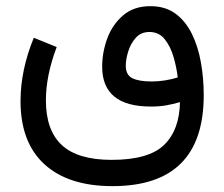

<svg xmlns="http://www.w3.org/2000/svg" viewBox="-20 -391 742 635"><path d="M167.5 -235.4Q131.8 -141.1 131.8 -59.1Q131.8 40 184.6 88.9Q237.3 137.7 349.1 137.7Q472.2 137.7 522.9 88.1Q573.7 38.6 575.2 -53.2Q551.3 -46.4 529.3 -42.5Q507.3 -38.6 479 -38.6Q317.9 -38.6 317.9 -170.4Q317.9 -217.8 334.7 -263.7Q351.6 -309.6 387 -340.1Q422.4 -370.6 477.5 -370.6Q526.9 -370.6 560.5 -345.7Q594.2 -320.8 614.7 -278.8Q635.3 -236.8 644.5 -184.3Q653.8 -131.8 653.8 -76.2Q653.8 224.6 352.1 224.6Q206.1 224.6 127 152.3Q47.9 80.1 47.9 -56.6Q47.9 -159.2 91.8 -266.1ZM567.9 -134.8Q564 -168 554 -202.6Q543.9 -237.3 524.9 -261.2Q505.9 -285.2 474.1 -285.2Q446.3 -285.2 429.2 -266.1Q412.1 -247.1 404.1 -220.9Q396 -194.8 396 -173.8Q396 -143.1 417.7 -132.3Q439.5 -121.6 481.9 -121.6Q503.4 -121.6 525.1 -125Q546.9 -128.4 567.9 -134.8Z"/></svg>

Font: Vazir
Style: Regular
Weight: 400
Designer: Saber Rastikerdar
Foundry: Saber Rastikerdar
Version: Version 30.0.0